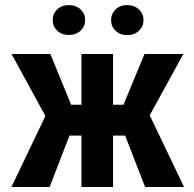

<svg xmlns="http://www.w3.org/2000/svg" viewBox="-20 -743 770 763"><path d="M203.1 -204.1 25.9 -528.3H180.2L262.7 -326.7H351.1L334.5 -204.1ZM264.2 -225.1 177.2 0H25.4L166 -293.5ZM429.2 -528.3V0H303.7V-528.3ZM708.5 -528.3 530.8 -204.1H399.4L382.8 -326.7H470.7L554.2 -528.3ZM556.6 0 469.2 -225.1 570.8 -293.5 711.4 0ZM189.5 -663.1Q189.5 -688.5 207.3 -705.6Q225.1 -722.7 253.9 -722.7Q282.2 -722.7 300.3 -705.6Q318.4 -688.5 318.4 -663.1Q318.4 -638.2 300.3 -621.1Q282.2 -604 253.9 -604Q225.1 -604 207.3 -621.1Q189.5 -638.2 189.5 -663.1ZM421.4 -662.6Q421.4 -688 439.2 -705.3Q457 -722.7 485.8 -722.7Q514.2 -722.7 532.2 -705.3Q550.3 -688 550.3 -662.6Q550.3 -638.2 532.2 -620.8Q514.2 -603.5 485.8 -603.5Q457 -603.5 439.2 -620.8Q421.4 -638.2 421.4 -662.6Z"/></svg>

Font: Roboto Condensed SemiBold
Style: Regular
Weight: 600
Designer: Christian Robertson
Foundry: Google
Version: Version 3.008; 2023